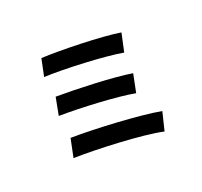

<svg xmlns="http://www.w3.org/2000/svg" viewBox="-168 -1005 1336 1273"><g transform="rotate(-30 500.0 -368.0)"><path d="M285 -783 238 -665C379 -647 663 -583 779 -540L830 -665C704 -709 416 -767 285 -783ZM239 -514 193 -393C342 -369 598 -311 713 -267L762 -392C636 -436 382 -490 239 -514ZM188 -228 138 -102C298 -78 614 -9 749 47L804 -78C667 -129 359 -201 188 -228Z"/></g></svg>

Font: Noto Sans T Chinese Bold
Style: Bold
Weight: 700
Designer: Ryoko NISHIZUKA (kana & ideographs); Paul D. Hunt (Latin, Greek & Cyrillic); Wenlong ZHANG (bopomofo); Sandoll Communica
Foundry: Adobe Systems Incorporated
Version: Version 1.000;PS 1;hotconv 1.0.78;makeotf.lib2.5.61930